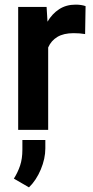

<svg xmlns="http://www.w3.org/2000/svg" viewBox="-20 -558 400 825"><path d="M347.7 -531.7 345.7 -411.6Q323.2 -415.5 296.4 -415.5Q253.4 -415.5 226.6 -399.4Q199.7 -383.3 187 -354V0H58.1V-528.3H180.2L184.1 -464.8Q204.1 -499 234.4 -518.6Q264.6 -538.1 304.7 -538.1Q329.6 -538.1 347.7 -531.7ZM174.8 43.5V79.6Q174.8 123.5 155.3 170.2Q135.7 216.8 104.5 247.1L39.6 209.5Q56.6 182.6 66.4 153.3Q76.2 124 76.2 85V43.5Z"/></svg>

Font: Vazirmatn UI SemiBold
Style: Regular
Weight: 600
Designer: Saber Rastikerdar
Foundry: Saber Rastikerdar
Version: Version 33.003